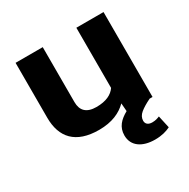

<svg xmlns="http://www.w3.org/2000/svg" viewBox="-165 -678 1017 1034"><g transform="rotate(-30 343.5 -161.0)"><path d="M324 -104C262 -104 234 -134 234 -186V-528H65V-187C65 -64 130 10 275 10C356 10 411 -16 449 -54L453 -4C408 21 377 52 377 104C377 170 431 206 510 206C552 206 582 197 606 185L589 108C576 113 564 118 543 118C518 118 504 106 504 86C504 69 512 53 528 40C544 27 565 14 594 0H612V-528H443V-154C422 -123 384 -104 324 -104Z"/></g></svg>

Font: Asimov
Style: XWid
Weight: 500
Designer: Google
Version: Version 2.000980; 2014